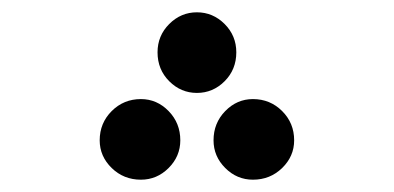

<svg xmlns="http://www.w3.org/2000/svg" viewBox="-20 -898 640 312"><path d="M236 -813Q236 -840 255 -859Q274 -878 300 -878Q326 -878 345 -859Q364 -840 364 -813Q364 -785 345 -766Q326 -747 300 -747Q274 -747 255 -766Q236 -785 236 -813ZM142 -670Q142 -698 161.5 -717.5Q181 -737 209 -737Q235 -737 254 -717.5Q273 -698 273 -670Q273 -644 254 -625Q235 -606 209 -606Q181 -606 161.5 -625Q142 -644 142 -670ZM327 -670Q327 -698 346 -717.5Q365 -737 391 -737Q419 -737 438.5 -717.5Q458 -698 458 -670Q458 -644 438.5 -625Q419 -606 391 -606Q365 -606 346 -625Q327 -644 327 -670Z"/></svg>

Font: FiraGO Heavy
Style: Regular
Weight: 900
Designer: bBox Type
Foundry: bBox Type GmbH
Version: Version 1.001